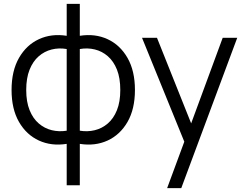

<svg xmlns="http://www.w3.org/2000/svg" viewBox="-20 -736 1268 996"><path d="M326 225V10.3Q247 22.8 182 -6.9Q117 -36.7 78.5 -103.5Q40 -170.3 40 -269.3Q40 -368.3 78.5 -435.6Q117 -502.8 182 -532.8Q247 -562.8 326 -550.3V-716H394V-550.3Q473 -562.8 538 -532.8Q603 -502.8 641.5 -435.6Q680 -368.3 680 -269.3Q680 -170.3 641.5 -103.5Q603 -36.7 538 -6.9Q473 22.8 394 10.3V225ZM326 -58V-481.7Q285.5 -488.7 247.9 -479.2Q210.3 -469.8 180.5 -443.8Q150.7 -417.7 133.3 -374.2Q116 -330.8 116 -269.3Q116 -207.8 133.5 -164.6Q151 -121.3 181.1 -95.5Q211.2 -69.7 248.7 -60.6Q286.2 -51.5 326 -58ZM394 -58Q433.8 -51.5 471.3 -60.5Q508.8 -69.5 538.9 -95.2Q569 -120.8 586.5 -164.2Q604 -207.5 604 -269.3Q604 -331.3 586.7 -374.8Q569.3 -418.2 539.5 -444.2Q509.7 -470.2 472.1 -479.4Q434.5 -488.7 394 -481.7Z M847 240 951.7 -43.3 953 40.7 716.7 -540H794.3L988.3 -54.3H956.3L1135.3 -540H1210.7L920.3 240Z"/></svg>

Font: Manrope ExtraLight
Style: Regular
Weight: 200
Designer: Mikhail Sharanda
Foundry: Mikhail Sharanda
Version: Version 4.505